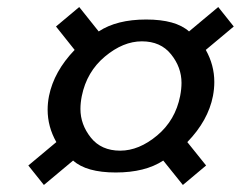

<svg xmlns="http://www.w3.org/2000/svg" viewBox="-20 -587 688 549"><path d="M323.7 -156.2Q377.4 -156.2 429.4 -199.7Q481.4 -243.2 495.1 -312.5Q499 -332.5 499 -350.1Q499 -394.5 469.2 -431.6Q439.5 -468.8 385.7 -468.8Q332 -468.8 280 -425.3Q228 -381.8 213.9 -312.5Q210 -293 210 -275.4Q210 -231 239.7 -193.6Q269.5 -156.2 323.7 -156.2ZM520.5 -497.1 604 -566.9 648.4 -511.2 568.4 -444.3Q592.8 -400.9 592.8 -352.5Q592.8 -333 588.9 -312.5Q575.2 -242.2 515.6 -180.7L569.3 -113.8L502.9 -58.1L446.8 -127.9Q395 -93.8 311 -93.8Q227.1 -93.8 189 -127.9L105.5 -58.1L61 -113.8L141.1 -180.7Q116.2 -224.6 116.2 -273.4Q116.2 -292.5 120.1 -312.5Q134.3 -382.8 193.4 -444.3L140.1 -511.2L206.5 -566.9L262.2 -497.1Q314 -531.2 397.9 -531.2Q482.4 -531.2 520.5 -497.1Z"/></svg>

Font: Juliett
Style: Bold Italic
Weight: 700
Italic angle: -11.25°
Designer: GGBotNet
Foundry: GGBotNet
Version: 0.60